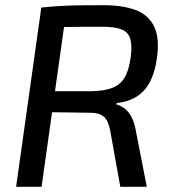

<svg xmlns="http://www.w3.org/2000/svg" viewBox="-20 -719 663 739"><path d="M377 -699Q451 -699 500.5 -681Q550 -663 572.5 -618.5Q595 -574 584 -495Q577 -444 559 -407.5Q541 -371 509.5 -349.5Q478 -328 429 -322L428 -317Q447 -312 462 -299.5Q477 -287 487.5 -266Q498 -245 503 -215L545 0H443L404 -217Q397 -255 379.5 -270Q362 -285 329 -285Q265 -286 220.5 -286.5Q176 -287 146 -287.5Q116 -288 95 -288L106 -368H332Q381 -369 411.5 -380.5Q442 -392 459 -419.5Q476 -447 483 -498Q489 -543 481.5 -569Q474 -595 448.5 -605.5Q423 -616 375 -616Q288 -616 227.5 -615Q167 -614 145 -614L139 -690Q177 -694 212 -696Q247 -698 286.5 -698.5Q326 -699 377 -699ZM237 -690 140 0H42L139 -690Z"/></svg>

Font: Exo 2 Medium
Style: Italic
Weight: 500
Italic angle: -8°
Designer: Natanael Gama
Foundry: Natanael Gama
Version: Version 2.010